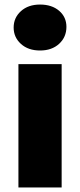

<svg xmlns="http://www.w3.org/2000/svg" viewBox="-20 -824 353 844"><path d="M61 -542H251V0H61ZM40 -703Q40 -746 72 -775Q104 -804 156 -804Q208 -804 240 -776.5Q272 -749 272 -706Q272 -661 240 -631.5Q208 -602 156 -602Q104 -602 72 -631Q40 -660 40 -703Z"/></svg>

Font: CMG Sans ExtraBold
Style: Regular
Weight: 800
Designer: Julieta Ulanovsky
Foundry: Julieta Ulanovsky
Version: Version 7.200